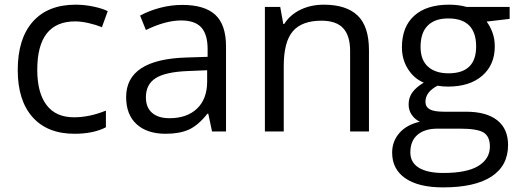

<svg xmlns="http://www.w3.org/2000/svg" viewBox="-20 -565 2234 825"><path d="M299.8 9.8Q183.6 9.8 119.9 -61.8Q56.2 -133.3 56.2 -264.2Q56.2 -398.4 120.8 -471.7Q185.5 -544.9 305.2 -544.9Q343.8 -544.9 382.3 -536.6Q420.9 -528.3 442.9 -517.1L418 -448.2Q391.1 -459 359.4 -466.1Q327.6 -473.1 303.2 -473.1Q140.1 -473.1 140.1 -265.1Q140.1 -166.5 179.9 -113.8Q219.7 -61 297.9 -61Q364.7 -61 435.1 -89.8V-18.1Q381.3 9.8 299.8 9.8Z M891.1 0 875 -76.2H871.1Q831.1 -25.9 791.3 -8.1Q751.5 9.8 691.9 9.8Q612.3 9.8 567.1 -31.2Q522 -72.3 522 -147.9Q522 -310.1 781.2 -317.9L872.1 -320.8V-354Q872.1 -417 845 -447Q817.9 -477.1 758.3 -477.1Q691.4 -477.1 606.9 -436L582 -498Q621.6 -519.5 668.7 -531.7Q715.8 -543.9 763.2 -543.9Q858.9 -543.9 905 -501.5Q951.2 -459 951.2 -365.2V0ZM708 -57.1Q783.7 -57.1 826.9 -98.6Q870.1 -140.1 870.1 -214.8V-263.2L789.1 -259.8Q692.4 -256.3 649.7 -229.7Q606.9 -203.1 606.9 -147Q606.9 -103 633.5 -80.1Q660.2 -57.1 708 -57.1Z M1484.4 0V-346.2Q1484.4 -411.6 1454.6 -443.8Q1424.8 -476.1 1361.3 -476.1Q1277.3 -476.1 1238.3 -430.7Q1199.2 -385.3 1199.2 -280.8V0H1118.2V-535.2H1184.1L1197.3 -461.9H1201.2Q1226.1 -501.5 1271 -523.2Q1315.9 -544.9 1371.1 -544.9Q1467.8 -544.9 1516.6 -498.3Q1565.4 -451.7 1565.4 -349.1V0Z M2169.9 -535.2V-483.9L2070.8 -472.2Q2084.5 -455.1 2095.2 -427.5Q2106 -399.9 2106 -365.2Q2106 -286.6 2052.2 -239.7Q1998.5 -192.9 1904.8 -192.9Q1880.9 -192.9 1859.9 -196.8Q1808.1 -169.4 1808.1 -127.9Q1808.1 -106 1826.2 -95.5Q1844.2 -85 1888.2 -85H1982.9Q2069.8 -85 2116.5 -48.3Q2163.1 -11.7 2163.1 58.1Q2163.1 147 2091.8 193.6Q2020.5 240.2 1883.8 240.2Q1778.8 240.2 1721.9 201.2Q1665 162.1 1665 90.8Q1665 42 1696.3 6.3Q1727.5 -29.3 1784.2 -42Q1763.7 -51.3 1749.8 -70.8Q1735.8 -90.3 1735.8 -116.2Q1735.8 -145.5 1751.5 -167.5Q1767.1 -189.5 1800.8 -210Q1759.3 -227.1 1733.2 -268.1Q1707 -309.1 1707 -361.8Q1707 -449.7 1759.8 -497.3Q1812.5 -544.9 1909.2 -544.9Q1951.2 -544.9 1984.9 -535.2ZM1743.2 89.8Q1743.2 133.3 1779.8 155.8Q1816.4 178.2 1884.8 178.2Q1986.8 178.2 2035.9 147.7Q2085 117.2 2085 64.9Q2085 21.5 2058.1 4.6Q2031.2 -12.2 1957 -12.2H1859.9Q1804.7 -12.2 1773.9 14.2Q1743.2 40.5 1743.2 89.8ZM1787.1 -363.8Q1787.1 -307.6 1818.8 -278.8Q1850.6 -250 1907.2 -250Q2025.9 -250 2025.9 -365.2Q2025.9 -485.8 1905.8 -485.8Q1848.6 -485.8 1817.9 -455.1Q1787.1 -424.3 1787.1 -363.8Z"/></svg>

Font: f01947593
Style: Regular
Weight: 400
Foundry: Ascender Corporation
Version: Version 1.10